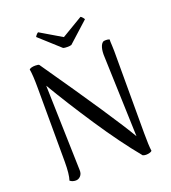

<svg xmlns="http://www.w3.org/2000/svg" viewBox="-157 -993 998 1120"><g transform="rotate(-20 342.0 -433.0)"><path d="M85 -1Q97 -37 97 -114L96 -572Q96 -652 89 -690Q100 -700 127 -700Q147 -700 151 -695Q459 -252 541 -111L524 -609Q522 -643 529 -667Q536 -691 551 -698Q555 -699 565 -699Q578 -699 587 -695Q586 -684 588 -655L589 -623V-113Q589 -36 594 -1Q590 4 579 7Q568 10 557 10Q547 10 537 6Q439 -113 332.5 -273.5Q226 -434 147 -568L162 -38Q163 -16 150.5 -2.5Q138 11 121 11Q100 11 85 -1ZM340 -738Q324 -738 315 -741L189 -855Q191 -860 197.5 -867.5Q204 -875 209 -877L341 -799L472 -877Q477 -875 483.5 -867.5Q490 -860 492 -855L366 -741Q357 -738 340 -738Z"/></g></svg>

Font: Arima Madurai
Style: Regular
Weight: 400
Designer: Joana Correia and Natanael Gama
Foundry: NDISCOVER
Version: Version 1.019